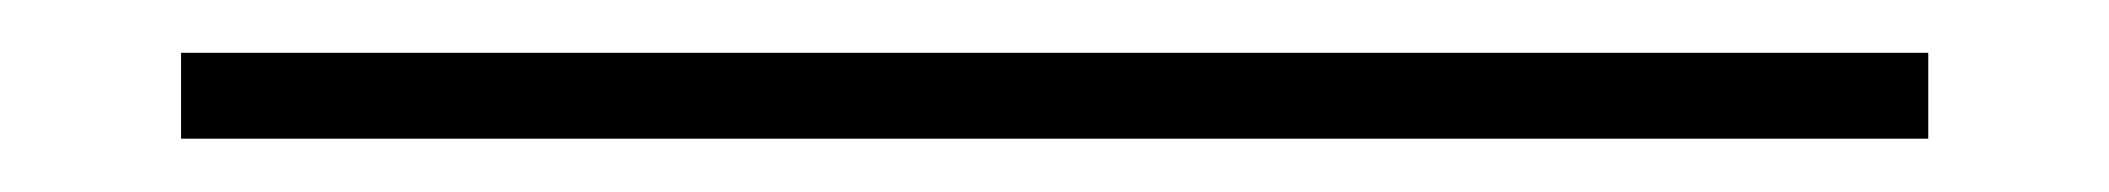

<svg xmlns="http://www.w3.org/2000/svg" viewBox="-20 -52 791 72"><path d="M47.9 -32.2H703.1V0H47.9Z"/></svg>

Font: Halibut Thin
Style: Regular
Weight: 250
Designer: Matteo Maggi
Foundry: Collletttivo
Version: Version 3.080 | FøM Fix